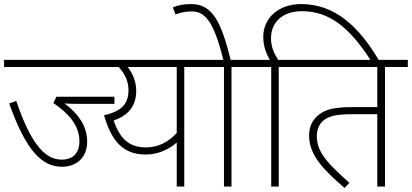

<svg xmlns="http://www.w3.org/2000/svg" viewBox="-20 -916 2023 943"><path d="M0 -622V-587H557V-622ZM542 -406V-441H257L242 -410C315 -361 370 -301 370 -223C370 -164 339 -132 282 -132C195 -132 127 -223 60 -420L25 -408C108 -175 186 -97 285 -97C349 -97 408 -136 408 -220C408 -297 365 -357 297 -408C317 -406 341 -406 363 -406Z M998 -622H447V-587H563C592 -555 611 -519 611 -473C611 -406 577 -369 491 -350C528 -221 586 -157 696 -157C761 -157 814 -186 848 -216V0H885V-587H998ZM538 -324C607 -348 649 -392 649 -470C649 -515 632 -555 607 -587H848V-263C808 -219 757 -192 697 -192C609 -192 567 -241 538 -324Z M1117 -587H1230V-622H1113C1067 -806 1025 -896 919 -896C880 -896 854 -890 829 -880L842 -845C862 -853 891 -860 921 -860C988 -860 1030 -810 1077 -622H983V-587H1080V0H1117Z M1312 -587V0H1349V-587H1462V-622H1346C1328 -650 1311 -684 1311 -728C1311 -811 1372 -861 1463 -861C1593 -861 1694 -787 1804 -615H1844C1744 -784 1628 -896 1458 -896C1350 -896 1273 -829 1273 -735C1273 -688 1288 -652 1305 -622H1215V-587Z M1871 -587H1983V-622H1447V-587H1833V-390H1712C1619 -390 1580 -378 1548 -354C1510 -327 1498 -286 1498 -250C1498 -149 1578 -75 1672 7L1696 -18C1596 -108 1536 -165 1536 -247C1536 -284 1550 -307 1564 -320C1592 -347 1634 -355 1711 -355H1833V0H1871Z"/></svg>

Font: Noto Sans ExtraLight
Style: Italic
Weight: 200
Italic angle: -12°
Designer: Monotype Design Team
Foundry: Monotype Imaging Inc.
Version: Version 2.013